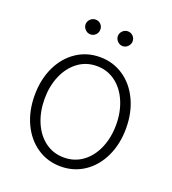

<svg xmlns="http://www.w3.org/2000/svg" viewBox="-130 -796 813 906"><g transform="rotate(20 276.5 -343.0)"><path d="M46.9 -263.7Q46.9 -342.8 76.4 -405.3Q106 -467.8 158.2 -502.9Q210.4 -538.1 276.4 -538.1Q342.3 -538.1 394.5 -502.9Q446.8 -467.8 476.3 -405.3Q505.9 -342.8 505.9 -263.7Q505.9 -184.6 476.3 -122.1Q446.8 -59.6 394.5 -24.4Q342.3 10.7 276.4 10.7Q210.4 10.7 158.2 -24.4Q106 -59.6 76.4 -122.1Q46.9 -184.6 46.9 -263.7ZM456.1 -263.7Q456.1 -327.1 433.8 -379.6Q411.6 -432.1 370.8 -462.6Q330.1 -493.2 276.4 -493.2Q222.7 -493.2 181.9 -462.4Q141.1 -431.6 118.9 -379.4Q96.7 -327.1 96.7 -263.7Q96.7 -199.7 118.9 -147.2Q141.1 -94.7 181.9 -64.5Q222.7 -34.2 276.4 -34.2Q330.1 -34.2 370.8 -64.5Q411.6 -94.7 433.8 -147.2Q456.1 -199.7 456.1 -263.7ZM158.2 -660.2Q158.2 -675.3 169.4 -686.3Q180.7 -697.3 195.3 -697.3Q211.4 -697.3 221.9 -686.5Q232.4 -675.8 232.4 -660.2Q232.4 -645 221.7 -634Q210.9 -623 195.3 -623Q180.7 -623 169.4 -634.3Q158.2 -645.5 158.2 -660.2ZM320.3 -660.2Q320.3 -675.3 331.5 -686.3Q342.8 -697.3 357.4 -697.3Q373 -697.3 383.8 -686.5Q394.5 -675.8 394.5 -660.2Q394.5 -645.5 383.5 -634.3Q372.6 -623 357.4 -623Q342.8 -623 331.5 -634.3Q320.3 -645.5 320.3 -660.2Z"/></g></svg>

Font: Pretendard ExtraLight
Style: Regular
Weight: 200
Designer: Base glyphs from Inter by Rasmus Andersson; Hangeul glyphs from Noto Sans CJK(Source Han Sans) by Jang Soo-young and Kan
Foundry: Kil Hyung-jin
Version: Version 1.309